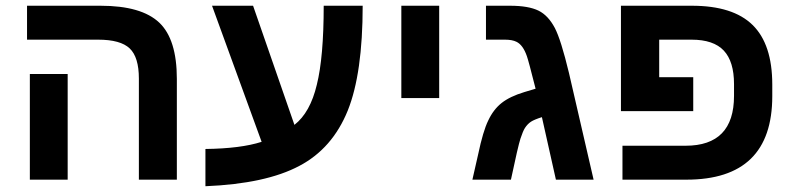

<svg xmlns="http://www.w3.org/2000/svg" viewBox="-20 -626 2766 669"><path d="M215.8 -368.2V0H84V-368.2ZM596.2 -351.1V0H463.9V-352.1Q463.9 -426.8 431.9 -457.3Q399.9 -487.8 321.8 -487.8H74.2V-606H330.1Q473.1 -606 535.2 -546.9Q596.2 -488.8 596.2 -351.1Z M695.8 22.9V-106.9Q818.8 -108.4 891.6 -131.8L718.8 -606H861.8L1005.9 -190.9Q1061 -233.9 1084 -331.1Q1107.9 -427.2 1107.9 -606H1243.7Q1243.7 -370.6 1191.9 -241.2Q1138.2 -108.4 1022.9 -47.9Q906.2 14.2 695.8 22.9Z M1378.4 -284.2V-606H1510.3V-284.2Z M1673.3 -606H1757.3Q1821.3 -606 1856.4 -588.9Q1890.1 -572.3 1913.1 -528.8Q1934.6 -487.8 1962.4 -372.1L2048.3 0H1917L1868.2 -217.8Q1841.8 -209.5 1830.1 -201.9Q1818.4 -194.3 1809.1 -180.2Q1802.2 -169.4 1793.5 -143.1Q1784.7 -115.7 1760.3 0H1626L1646 -87.9Q1663.1 -169.4 1681.2 -206.1Q1699.2 -244.6 1728 -267.3Q1756.8 -290 1807.1 -305.2L1846.2 -316.9Q1821.8 -413.6 1815.9 -430.2Q1802.2 -469.7 1779.3 -480.5Q1764.6 -487.8 1739.3 -487.8H1673.3Z M2537.6 -292V-333Q2537.6 -411.6 2502 -449.7Q2466.3 -487.8 2389.6 -487.8H2276.9V-356.9H2395.5V-238.8H2143.6V-606H2390.6Q2534.2 -606 2602.5 -538.8Q2670.9 -471.7 2670.9 -331.1V-291Q2670.9 0 2371.6 0H2148.9V-118.2H2368.7Q2537.6 -118.2 2537.6 -292Z"/></svg>

Font: Libra Sans Modern
Style: Bold
Weight: 700
Foundry: Stefan Peev, Context Ltd
Version: Version 1.000